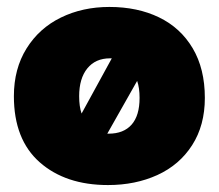

<svg xmlns="http://www.w3.org/2000/svg" viewBox="-20 -522 630 553"><path d="M570 -240Q570 -161 533.5 -104Q497 -47 433.5 -18Q370 11 291 11Q169 11 94.5 -54.5Q20 -120 20 -245Q20 -324 56.5 -382.5Q93 -441 155.5 -471.5Q218 -502 295 -502Q376 -502 438 -472Q500 -442 535 -383Q570 -324 570 -240ZM208 -245Q208 -215 215 -195L302 -354H297Q255 -354 231.5 -325Q208 -296 208 -245ZM382 -240Q382 -269 375 -289L289 -137H293Q336 -137 359 -163Q382 -189 382 -240Z"/></svg>

Font: Catamaran
Style: Regular
Weight: 900
Designer: Pria Ravichandran
Version: Version 1.001;PS 001.000;hotconv 1.0.70;makeotf.lib2.5.58329